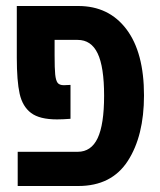

<svg xmlns="http://www.w3.org/2000/svg" viewBox="-20 -620 535 640"><path d="M460 -302Q460 -167 406 -83.5Q352 0 241 0H39V-114H239Q284 -114 305.5 -159.5Q327 -205 327 -301Q327 -397 305.5 -442Q284 -487 239 -487H162V-436Q162 -392 164 -372Q166 -352 172 -344Q178 -336 193 -336L215 -337V-224Q189 -222 170 -222Q112 -222 83.5 -243.5Q55 -265 45.5 -307.5Q36 -350 36 -428V-600H162H241Q343 -600 401.5 -522.5Q460 -445 460 -302Z"/></svg>

Font: Noto Sans Hebrew Cond
Style: Bold
Weight: 700
Width: 2
Designer: Monotype Design Team
Foundry: Monotype Imaging Inc.
Version: Version 1.000